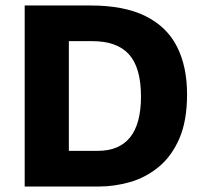

<svg xmlns="http://www.w3.org/2000/svg" viewBox="-20 -680 747 700"><path d="M70 0V-660H310Q433 -660 511 -621Q589 -582 625.5 -509.5Q662 -437 662 -336Q662 -239 633.5 -174Q605 -109 557.5 -70.5Q510 -32 453.5 -16Q397 0 341 0ZM316 -530H231V-130H336Q494 -130 494 -328Q494 -433 450.5 -481.5Q407 -530 316 -530Z"/></svg>

Font: Bricolage Grotesque 12pt ExtraBold
Style: Regular
Weight: 800
Designer: Mathieu Triay
Foundry: Atelier Triay
Version: Version 1.001; ttfautohint (v1.8.4.7-5d5b);gftools[0.9.33.de